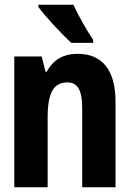

<svg xmlns="http://www.w3.org/2000/svg" viewBox="-20 -786 540 806"><path d="M279 -606H371V-619C349 -650 307 -724 288 -766H141V-757C167 -720 244 -638 279 -606ZM40 0H180V-292C180 -397 205 -440 263 -440C304 -440 325 -410 325 -334V0H465V-358C465 -496 406 -560 306 -560C242 -560 202 -532 176 -485H171L155 -549H40Z"/></svg>

Font: Noto Sans Mono ExtraCondensed ExtraBold
Style: Regular
Weight: 800
Width: 2
Designer: Monotype Design Team
Foundry: Monotype Imaging Inc.
Version: Version 2.014